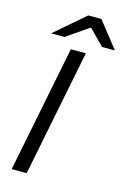

<svg xmlns="http://www.w3.org/2000/svg" viewBox="-127 -901 634 961"><g transform="rotate(15 190.0 -421.0)"><path d="M35.1 0 165.9 -656.3H243.7L112.9 0ZM50 -707.6 206.3 -842.3H274.2L380.5 -707.6H313.7L236.9 -785.8H232.9L119.3 -707.6Z"/></g></svg>

Font: Source Sans 3 VF
Style: Italic
Weight: 200
Italic angle: -11°
Designer: Paul D. Hunt
Foundry: Adobe Systems Incorporated
Version: Version 3.042;hotconv 1.0.118;makeotfexe 2.5.65603